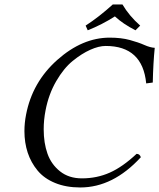

<svg xmlns="http://www.w3.org/2000/svg" viewBox="-20 -826 710 856"><path d="M337.9 9.8Q274.4 9.8 225.6 -10.3Q176.8 -30.3 147.5 -65.7Q118.2 -101.1 103.5 -145.5Q88.9 -189.9 88.9 -241.2Q88.9 -277.8 96.2 -314.9Q124 -460 235.6 -559.1Q347.2 -658.2 469.2 -658.2Q520 -658.2 558.6 -647.7Q597.2 -637.2 623.5 -625.5Q649.9 -613.8 669.9 -612.8Q663.1 -546.9 661.1 -458L631.8 -454.1Q615.7 -621.1 451.2 -621.1Q420.4 -621.1 382.3 -604Q344.2 -586.9 304.2 -554.4Q264.2 -522 230.5 -463.9Q196.8 -405.8 183.1 -334Q174.8 -291.5 174.8 -249.5Q174.8 -188.5 191.7 -140.9Q208.5 -93.3 247.8 -62Q287.1 -30.8 345.2 -30.8Q412.1 -30.8 469.5 -56.4Q526.9 -82 588.9 -140.1Q603 -140.1 607.9 -125Q483.9 9.8 337.9 9.8ZM525.9 -806.2Q555.7 -755.4 605 -711.9L584 -690.9Q527.8 -719.7 492.2 -752.9Q434.1 -715.8 371.1 -690.9L361.8 -711.9Q420.9 -750 482.9 -806.2Z"/></svg>

Font: Linux Libertine
Style: Italic
Weight: 400
Italic angle: -12°
Designer: Philipp H. Poll
Foundry: Philipp H. Poll
Version: Version 5.1.6 ; ttfautohint (v0.9)